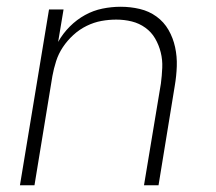

<svg xmlns="http://www.w3.org/2000/svg" viewBox="-20 -548 640 568"><path d="M39 0 125 -520H168L152 -424Q166 -449 186.5 -469.5Q207 -490 231.5 -503.5Q256 -517 283 -522.5Q310 -528 337 -528Q366 -528 393.5 -521.5Q421 -515 443 -499Q465 -483 478.5 -459.5Q492 -436 498 -408.5Q504 -381 503 -352Q502 -323 497 -294L449 0H406L456 -301Q459 -324 460 -347.5Q461 -371 455.5 -393Q450 -415 439 -434Q428 -453 410 -466Q392 -479 370 -484.5Q348 -490 324 -490Q302 -490 280 -486Q258 -482 236.5 -471.5Q215 -461 197 -444.5Q179 -428 166 -408.5Q153 -389 146 -367Q139 -345 135 -323L82 0Z"/></svg>

Font: Iosevka XLt Ex Obl
Style: Regular
Weight: 200
Width: 7
Italic angle: -9°
Monospace: yes
Designer: Belleve Invis
Foundry: Belleve Invis
Version: Version 32.5.0; ttfautohint (v1.8.4)